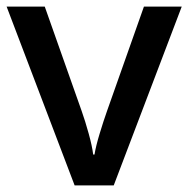

<svg xmlns="http://www.w3.org/2000/svg" viewBox="-20 -559 568 579"><path d="M205 0 0 -539H115L226 -225Q237 -194 247.5 -156Q258 -118 261 -93H265Q269 -118 280.5 -156Q292 -194 303 -225L414 -539H528L323 0Z"/></svg>

Font: Noto Sans Sora Sompeng Medium
Style: Regular
Weight: 500
Designer: Monotype Design Team. David Williams.
Foundry: Monotype Imaging Inc.
Version: Version 2.101; ttfautohint (v1.8.4.7-5d5b)